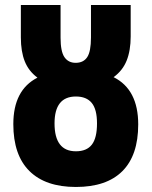

<svg xmlns="http://www.w3.org/2000/svg" viewBox="-20 -734 603 764"><path d="M282 10Q161 10 97 -53.5Q33 -117 33 -240Q33 -376 129 -425Q94 -451 78.5 -490Q63 -529 63 -585V-714H221V-584Q221 -529 236.5 -506.5Q252 -484 281 -484Q312 -484 327 -506.5Q342 -529 342 -585V-714H500V-589Q500 -533 484 -493Q468 -453 432 -427Q530 -378 530 -239Q530 -116 467 -53Q404 10 282 10ZM282 -132Q325 -132 345.5 -158.5Q366 -185 366 -243Q366 -299 345 -324.5Q324 -350 282 -350Q197 -350 197 -243Q197 -132 282 -132Z"/></svg>

Font: Noto Sans Mono SemiCondensed Black
Style: Regular
Weight: 900
Width: 4
Designer: Monotype Design Team
Foundry: Monotype Imaging Inc.
Version: Version 2.014; ttfautohint (v1.8.4.7-5d5b)